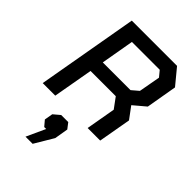

<svg xmlns="http://www.w3.org/2000/svg" viewBox="-294 -814 1254 1254"><g transform="rotate(45 333.5 -186.5)"><path d="M621 -377 538 -307 598 -226 558 0H442L478 -205L425 -277H192L143 0H27L150 -700H568L658 -591ZM539 -562 506 -602H249L209 -373H465L512 -413ZM255 196H237L205 158L215 100L260 62H325L355 101L339 196L261 327H195Z"/></g></svg>

Font: Chakra Petch SemiBold
Style: Italic
Weight: 600
Italic angle: -10°
Designer: Katatrad Aksorn Co.,Ltd.
Foundry: Cadson Demak Co.,Ltd.
Version: Version 1.000; ttfautohint (v1.6)